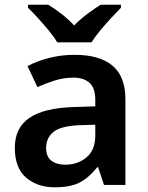

<svg xmlns="http://www.w3.org/2000/svg" viewBox="-20 -786 630 816"><path d="M297 -553Q403 -553 458 -507Q513 -461 513 -364V0H422L397 -75H393Q358 -31 319 -10.5Q280 10 212 10Q139 10 91 -31Q43 -72 43 -158Q43 -243 105 -285Q167 -327 292 -331L385 -334V-361Q385 -412 360.5 -434Q336 -456 292 -456Q251 -456 213 -444Q175 -432 139 -416L97 -505Q138 -527 189.5 -540Q241 -553 297 -553ZM320 -254Q239 -251 207.5 -225.5Q176 -200 176 -157Q176 -120 198.5 -103Q221 -86 256 -86Q311 -86 348 -117.5Q385 -149 385 -210V-256ZM223 -606Q210 -629 187.5 -656Q165 -683 141.5 -709Q118 -735 99 -753V-766H185Q211 -750 240.5 -727.5Q270 -705 295 -678Q322 -705 352 -727.5Q382 -750 408 -766H494V-753Q476 -735 452 -709Q428 -683 405.5 -656Q383 -629 369 -606Z"/></svg>

Font: Noto Sans Sora Sompeng SemiBold
Style: Regular
Weight: 600
Version: Version 2.101